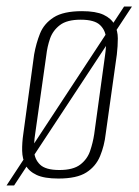

<svg xmlns="http://www.w3.org/2000/svg" viewBox="-41 -537 422 585"><path d="M-21 28 337 -517H361L2 28ZM137 7Q94 7 70.5 -4Q47 -15 37 -34Q27 -53 26.5 -77.5Q26 -102 30 -129L63 -371Q69 -405 81 -435Q93 -465 122.5 -484Q152 -503 209 -503Q251 -503 274.5 -492Q298 -481 308 -462Q318 -443 318 -420Q318 -397 315 -371L281 -129Q277 -93 264 -61.5Q251 -30 222 -11.5Q193 7 137 7ZM140 -19Q182 -19 203.5 -35.5Q225 -52 233.5 -77Q242 -102 246 -128L279 -368Q283 -395 282 -419.5Q281 -444 264 -460.5Q247 -477 205 -477Q163 -477 141.5 -460.5Q120 -444 111.5 -419.5Q103 -395 100 -368L66 -128Q62 -102 63 -77Q64 -52 81 -35.5Q98 -19 140 -19Z"/></svg>

Font: Alumni Sans ExtraLight
Style: Italic
Weight: 250
Italic angle: -8°
Version: Version 1.016